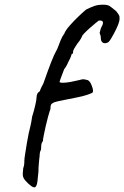

<svg xmlns="http://www.w3.org/2000/svg" viewBox="-20 -687 530 819"><path d="M131 111Q125 115 113 106.5Q101 98 87 82Q80 74 78 65Q76 56 79 31Q83 20 83.5 10Q84 0 84 -4Q84 -10 87.5 -32Q91 -54 95 -78.5Q99 -103 102 -116Q102 -117 103 -121.5Q104 -126 105 -129Q107 -138 110.5 -152.5Q114 -167 117 -189Q125 -214 130.5 -238.5Q136 -263 136 -272Q136 -290 150 -298Q151 -303 156 -313.5Q161 -324 165 -331Q185 -388 198 -421.5Q211 -455 225 -480Q231 -497 238.5 -515Q246 -533 254 -543Q259 -557 277 -577.5Q295 -598 315 -617Q335 -636 347 -646Q369 -657 384 -662Q399 -667 420 -667Q439 -667 448 -661Q457 -655 476 -639Q488 -624 489.5 -617Q491 -610 489 -598Q486 -584 475.5 -562.5Q465 -541 454.5 -523.5Q444 -506 438 -505Q426 -500 418 -505.5Q410 -511 410 -526Q410 -533 407.5 -539.5Q405 -546 405 -546Q406 -552 408.5 -560.5Q411 -569 415 -576Q421 -587 418.5 -594Q416 -601 401 -599Q398 -597 386.5 -587.5Q375 -578 362 -566.5Q349 -555 339.5 -545Q330 -535 330 -532Q330 -532 325.5 -523Q321 -514 310 -501Q303 -491 297.5 -481.5Q292 -472 292 -469Q292 -465 291.5 -461Q291 -457 286 -457Q286 -457 283 -447.5Q280 -438 272 -424Q268 -414 262.5 -404.5Q257 -395 253 -391V-390Q253 -390 248.5 -378Q244 -366 239 -353Q234 -340 234 -338Q234 -334 248 -334Q262 -334 281 -337.5Q300 -341 316 -345Q330 -349 335 -349Q340 -349 355 -345Q363 -340 368 -329.5Q373 -319 375.5 -309Q378 -299 376 -294Q375 -290 353.5 -283Q332 -276 311 -272Q293 -268 268.5 -263.5Q244 -259 225 -254.5Q206 -250 206 -247Q202 -247 199 -242.5Q196 -238 196 -234Q196 -221 192 -213Q190 -207 185 -189Q180 -171 175 -149Q170 -127 166.5 -109Q163 -91 163 -85Q157 -78 156 -67.5Q155 -57 155 -49Q151 -41 150 -34.5Q149 -28 149 -24Q149 -23 149 -20Q149 -17 148 -14Q147 -4 145.5 12.5Q144 29 144 45L141 74Q140 87 138 96.5Q136 106 131 111Z"/></svg>

Font: Caveat Medium
Style: Regular
Weight: 500
Designer: Pablo Impallari
Foundry: Pablo Impallari
Version: Version 2.000